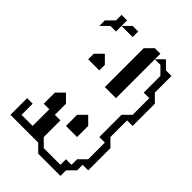

<svg xmlns="http://www.w3.org/2000/svg" viewBox="-82 -775 1100 1100"><g transform="rotate(-45 467.5 -225.0)"><path d="M810 -405V-450L765 -495H810L855 -450H900V-405ZM855 -315V-405L900 -360V-315ZM585 -315V-405H630L675 -360L630 -315ZM0 -45V-225L45 -270V-495H180V-450H90V-360H225V-405H315L360 -360L315 -315H225V-270H90L45 -225V-90H90V-45H135L180 0H315V-45H495L540 0H675V-45H810L855 -90V-135L900 -90L855 -45V0H720L675 45H495V0H360L315 45H135V0H90L45 -45ZM225 -135V-225H315L360 -180L315 -135ZM540 -135V-225H855L900 -180V-135Z"/></g></svg>

Font: Rubik Iso
Style: Regular
Weight: 400
Designer: Hubert and Fischer, NaN
Foundry: Hubert and Fischer, NaN
Version: Version 2.200